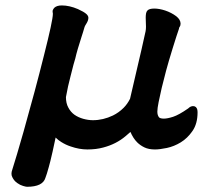

<svg xmlns="http://www.w3.org/2000/svg" viewBox="-20 -512 808 718"><path d="M525.9 -412.1 524.9 -445.8Q524.9 -454.1 526.1 -461.4Q527.3 -468.8 531.7 -473.1Q538.6 -480 557.1 -480Q575.2 -480 597.7 -472.7Q621.1 -464.8 639.2 -451.2Q655.3 -438.5 655.3 -423.3Q655.3 -416 651.4 -410.6Q649.4 -408.7 649.4 -406.2V-404.8Q641.6 -382.8 625.7 -331.5Q609.9 -280.3 601.1 -247.6Q582.5 -178.2 573.2 -130.4Q568.4 -106.4 568.4 -94.7Q568.4 -81.1 574.7 -73.2Q579.6 -68.4 592.8 -68.4Q606 -68.4 627.2 -75.2Q648.4 -82 683.6 -106.4Q692.4 -115.2 702.1 -115.2Q708.5 -115.2 712.4 -111.6Q716.3 -107.9 717.5 -103Q718.8 -98.1 718.8 -91.8Q718.8 -49.3 699.7 -22Q681.2 4.9 656 20.3Q630.9 35.6 604 41.3Q577.1 46.9 559.6 46.9Q536.1 46.9 520.3 39.3Q504.4 31.7 493.2 20.5Q478 5.4 467.8 -18.6Q459.5 -11.2 449.7 -2.9Q414.6 26.9 366.2 39.6Q339.8 46.9 306.6 46.9Q276.4 46.9 244.1 35.6Q226.1 29.8 209 19Q197.8 12.2 188 2.4Q186.5 11.2 176.8 54.4Q167 97.7 162.1 113.8Q154.8 140.6 149.9 152.8Q140.1 186.5 81.1 186.5Q77.1 186.5 66.2 183.3Q55.2 180.2 44.4 172.4Q33.2 164.6 26.9 152.3Q22.9 145.5 22.9 137.9Q22.9 130.4 25.9 122.6Q40.5 77.1 67.9 -19Q111.8 -174.3 144.5 -305.2Q177.7 -436 177.7 -460Q177.7 -461.9 177.5 -463.4Q177.2 -464.8 177 -465.6Q176.8 -466.3 176.8 -467.3Q176.8 -468.8 176.8 -470.7V-472.2Q179.2 -479 183.1 -482.9Q192.4 -491.7 211.4 -491.7Q239.3 -491.7 271.5 -478Q281.2 -473.6 290.3 -468.5Q299.3 -463.4 304.2 -458.5Q310.5 -452.1 310.5 -445.3Q310.5 -436 303.7 -424.8Q298.3 -416.5 296.4 -411.6Q293.5 -400.9 290.3 -391.1Q287.1 -381.3 285.6 -376.5Q268.1 -322.8 261.7 -293.9Q261.2 -293.9 254.9 -270.5Q248.5 -247.1 243.7 -226.6Q233.9 -190.4 226.6 -148.9Q226.6 -126 235.4 -109.9Q244.1 -93.3 258.3 -83Q272.9 -72.8 291.7 -67.6Q310.5 -62.5 327.6 -62.5Q365.7 -62.5 402.3 -80.1Q424.3 -90.8 442.4 -108.9Q456.5 -123 466.3 -142.6L494.1 -262.2Q508.8 -323.7 524.4 -395Q525.9 -402.8 525.9 -412.1Z"/></svg>

Font: Bakudai
Style: Bold
Weight: 700
Version: Version 1.48